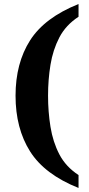

<svg xmlns="http://www.w3.org/2000/svg" viewBox="-20 -792 441 951"><path d="M369 139Q201 72 129 -42Q57 -156 57 -318Q57 -479 129 -592Q201 -705 369 -772V-709Q306 -668 274 -606.5Q242 -545 230 -471Q218 -397 218 -318Q218 -239 230 -164Q242 -89 274 -27.5Q306 34 369 75Z"/></svg>

Font: Noto Serif Myanmar
Style: Bold
Weight: 700
Designer: Ben Mitchell and the Monotype Design Team
Foundry: Monotype Imaging Inc.
Version: Version 2.106; ttfautohint (v1.8.4.7-5d5b)